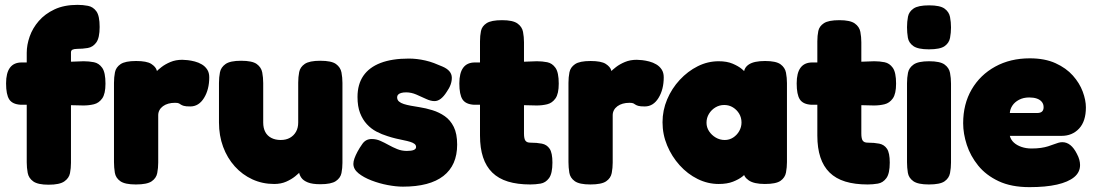

<svg xmlns="http://www.w3.org/2000/svg" viewBox="-20 -750 4503 790"><path d="M180 10Q136 10 117 -3.5Q98 -17 94 -38.5Q90 -60 90 -82V-533Q90 -565 102 -599.5Q114 -634 139.5 -663.5Q165 -693 204.5 -711.5Q244 -730 299 -730Q321 -730 342 -726Q363 -722 376.5 -703.5Q390 -685 390 -639Q390 -594 376 -575Q362 -556 341 -552.5Q320 -549 298 -549Q291 -549 286 -548Q281 -547 278 -545.5Q275 -544 273.5 -541Q272 -538 272 -535V-80Q272 -58 268 -37.5Q264 -17 244.5 -3.5Q225 10 180 10ZM69 -493H186L324 -498Q346 -498 366.5 -494Q387 -490 400.5 -471Q414 -452 414 -406Q414 -364 400.5 -345Q387 -326 366.5 -321Q346 -316 323 -316L196 -319H65Q31 -321 18 -341Q5 -361 5 -407Q5 -450 21 -471.5Q37 -493 69 -493Z M539 9Q494 9 475 -4.5Q456 -18 452.5 -39.5Q449 -61 449 -83V-409Q449 -432 453 -452.5Q457 -473 476 -486Q495 -499 540 -499Q584 -499 602.5 -487Q621 -475 625 -460.5Q629 -446 629 -438L613 -444Q613 -444 621 -453Q629 -462 644.5 -474Q660 -486 681.5 -495Q703 -504 730 -504Q739 -504 752.5 -502.5Q766 -501 781.5 -497Q797 -493 810.5 -485Q824 -477 832.5 -464Q841 -451 841 -432Q841 -382 819.5 -347Q798 -312 763 -312Q744 -312 736 -314.5Q728 -317 724.5 -319.5Q721 -322 716.5 -324.5Q712 -327 700 -327Q685 -327 672.5 -323.5Q660 -320 650.5 -313Q641 -306 636 -296.5Q631 -287 631 -276V-81Q631 -59 627 -38Q623 -17 604 -4Q585 9 539 9Z M1108 7Q1060 7 1018.5 -12Q977 -31 946 -65.5Q915 -100 898 -146Q881 -192 881 -246V-409Q881 -432 885 -452.5Q889 -473 908 -486.5Q927 -500 972 -500Q1018 -500 1036.5 -486.5Q1055 -473 1059 -452Q1063 -431 1063 -408V-246Q1063 -223 1071.5 -207Q1080 -191 1096.5 -182.5Q1113 -174 1135 -174Q1157 -174 1173 -183Q1189 -192 1198 -208Q1207 -224 1207 -246V-410Q1207 -433 1211 -453.5Q1215 -474 1234 -487Q1253 -500 1298 -500Q1344 -500 1362.5 -486.5Q1381 -473 1385 -452Q1389 -431 1389 -409V-80Q1389 -58 1385 -38Q1381 -18 1362 -5Q1343 8 1298 8Q1265 8 1246.5 0.5Q1228 -7 1220 -18.5Q1212 -30 1210.5 -41.5Q1209 -53 1209 -61L1226 -56Q1226 -56 1218 -46.5Q1210 -37 1194.5 -24.5Q1179 -12 1157.5 -2.5Q1136 7 1108 7Z M1638 18Q1610 18 1575.5 11.5Q1541 5 1508.5 -7.5Q1476 -20 1455 -37Q1434 -54 1434 -76Q1434 -86 1438.5 -98.5Q1443 -111 1451 -126Q1459 -141 1471 -158Q1478 -168 1487.5 -173Q1497 -178 1510 -178Q1528 -178 1545 -170.5Q1562 -163 1579 -153.5Q1596 -144 1614.5 -136.5Q1633 -129 1654 -129Q1673 -129 1682.5 -133Q1692 -137 1692 -145Q1692 -153 1685.5 -158Q1679 -163 1667.5 -166.5Q1656 -170 1641 -173Q1626 -176 1609 -180Q1592 -184 1574 -190Q1551 -197 1529 -208.5Q1507 -220 1489.5 -239Q1472 -258 1461.5 -285Q1451 -312 1451 -351Q1451 -403 1475 -438Q1499 -473 1546 -491Q1593 -509 1662 -509Q1679 -509 1696 -507Q1713 -505 1730.5 -501Q1748 -497 1765.5 -490.5Q1783 -484 1801 -476Q1838 -460 1839 -431.5Q1840 -403 1818 -372Q1806 -353 1793.5 -343.5Q1781 -334 1768 -334Q1752 -334 1733 -343Q1714 -352 1693 -361Q1672 -370 1651 -370Q1639 -370 1630.5 -367.5Q1622 -365 1618 -360.5Q1614 -356 1614 -350Q1614 -339 1621.5 -332.5Q1629 -326 1641.5 -322Q1654 -318 1670.5 -315Q1687 -312 1706 -309Q1732 -305 1759.5 -296.5Q1787 -288 1810 -272Q1833 -256 1847 -228Q1861 -200 1861 -155Q1861 -70 1804.5 -26Q1748 18 1638 18Z M2162 9Q2109 9 2070 -3Q2031 -15 2005.5 -40Q1980 -65 1967.5 -103Q1955 -141 1955 -192V-580Q1955 -603 1959 -622.5Q1963 -642 1982 -654.5Q2001 -667 2046 -667Q2090 -667 2109 -653.5Q2128 -640 2132 -619Q2136 -598 2136 -576V-201Q2136 -190 2137.5 -182.5Q2139 -175 2142 -171Q2145 -167 2150 -165Q2155 -163 2163 -163Q2189 -163 2209.5 -159Q2230 -155 2241.5 -138Q2253 -121 2253 -81Q2253 -36 2239 -17Q2225 2 2204 5.5Q2183 9 2162 9ZM1934 -493H2051L2189 -498Q2211 -498 2231.5 -494Q2252 -490 2265.5 -471Q2279 -452 2279 -406Q2279 -364 2265.5 -345Q2252 -326 2231.5 -321Q2211 -316 2188 -316L2061 -319H1930Q1896 -321 1883 -341Q1870 -361 1870 -407Q1870 -450 1886 -471.5Q1902 -493 1934 -493Z M2409 9Q2364 9 2345 -4.5Q2326 -18 2322.5 -39.5Q2319 -61 2319 -83V-409Q2319 -432 2323 -452.5Q2327 -473 2346 -486Q2365 -499 2410 -499Q2454 -499 2472.5 -487Q2491 -475 2495 -460.5Q2499 -446 2499 -438L2483 -444Q2483 -444 2491 -453Q2499 -462 2514.5 -474Q2530 -486 2551.5 -495Q2573 -504 2600 -504Q2609 -504 2622.5 -502.5Q2636 -501 2651.5 -497Q2667 -493 2680.5 -485Q2694 -477 2702.5 -464Q2711 -451 2711 -432Q2711 -382 2689.5 -347Q2668 -312 2633 -312Q2614 -312 2606 -314.5Q2598 -317 2594.5 -319.5Q2591 -322 2586.5 -324.5Q2582 -327 2570 -327Q2555 -327 2542.5 -323.5Q2530 -320 2520.5 -313Q2511 -306 2506 -296.5Q2501 -287 2501 -276V-81Q2501 -59 2497 -38Q2493 -17 2474 -4Q2455 9 2409 9Z M3127 7Q3082 7 3060.5 -8Q3039 -23 3040 -42H3054Q3049 -35 3034.5 -23.5Q3020 -12 2996 -2.5Q2972 7 2937 7Q2892 7 2850.5 -13.5Q2809 -34 2776.5 -70Q2744 -106 2725 -151.5Q2706 -197 2706 -247Q2706 -296 2725 -341Q2744 -386 2777 -421.5Q2810 -457 2851 -477.5Q2892 -498 2937 -498Q2971 -498 2994.5 -488Q3018 -478 3032.5 -466Q3047 -454 3052 -446H3041Q3040 -471 3061.5 -485Q3083 -499 3128 -499Q3173 -499 3191.5 -485.5Q3210 -472 3214 -451Q3218 -430 3218 -408V-83Q3218 -61 3214 -40Q3210 -19 3191.5 -6Q3173 7 3127 7ZM2962 -174Q2981 -174 2996.5 -184Q3012 -194 3021.5 -210.5Q3031 -227 3031 -246Q3031 -266 3021.5 -282Q3012 -298 2996 -308Q2980 -318 2960 -318Q2940 -318 2923.5 -308Q2907 -298 2897 -281.5Q2887 -265 2887 -245Q2887 -226 2897.5 -210Q2908 -194 2925 -184Q2942 -174 2962 -174Z M3550 9Q3497 9 3458 -3Q3419 -15 3393.5 -40Q3368 -65 3355.5 -103Q3343 -141 3343 -192V-580Q3343 -603 3347 -622.5Q3351 -642 3370 -654.5Q3389 -667 3434 -667Q3478 -667 3497 -653.5Q3516 -640 3520 -619Q3524 -598 3524 -576V-201Q3524 -190 3525.5 -182.5Q3527 -175 3530 -171Q3533 -167 3538 -165Q3543 -163 3551 -163Q3577 -163 3597.5 -159Q3618 -155 3629.5 -138Q3641 -121 3641 -81Q3641 -36 3627 -17Q3613 2 3592 5.5Q3571 9 3550 9ZM3322 -493H3439L3577 -498Q3599 -498 3619.5 -494Q3640 -490 3653.5 -471Q3667 -452 3667 -406Q3667 -364 3653.5 -345Q3640 -326 3619.5 -321Q3599 -316 3576 -316L3449 -319H3318Q3284 -321 3271 -341Q3258 -361 3258 -407Q3258 -450 3274 -471.5Q3290 -493 3322 -493Z M3802 9Q3757 9 3738 -4.5Q3719 -18 3715.5 -39Q3712 -60 3712 -82V-408Q3712 -430 3716 -450.5Q3720 -471 3739 -484.5Q3758 -498 3803 -498Q3848 -498 3866.5 -484.5Q3885 -471 3889 -450Q3893 -429 3893 -406V-81Q3893 -59 3889 -38Q3885 -17 3866.5 -4Q3848 9 3802 9ZM3802 -547Q3757 -547 3738 -560.5Q3719 -574 3715.5 -595Q3712 -616 3712 -638Q3712 -661 3716 -681.5Q3720 -702 3739 -715Q3758 -728 3803 -728Q3848 -728 3866.5 -714.5Q3885 -701 3889 -680Q3893 -659 3893 -637Q3893 -615 3889 -594Q3885 -573 3866.5 -560Q3848 -547 3802 -547Z M4216 20Q4141 20 4089 -4.5Q4037 -29 4005 -68.5Q3973 -108 3958 -154Q3943 -200 3943 -243Q3943 -322 3978 -382Q4013 -442 4075 -476Q4137 -510 4217 -510Q4279 -510 4323 -490Q4367 -470 4394.5 -439Q4422 -408 4435 -373Q4448 -338 4448 -308Q4448 -251 4420 -221Q4392 -191 4348 -191H4135Q4139 -175 4151.5 -163.5Q4164 -152 4183 -145.5Q4202 -139 4224 -139Q4246 -139 4263 -141.5Q4280 -144 4292.5 -148Q4305 -152 4315.5 -156Q4326 -160 4334.5 -162.5Q4343 -165 4351 -165Q4369 -165 4384 -153Q4399 -141 4411 -117Q4418 -104 4421 -92.5Q4424 -81 4424 -71Q4424 -41 4399.5 -21Q4375 -1 4329 9.5Q4283 20 4216 20ZM4135 -285H4247Q4261 -285 4267.5 -291Q4274 -297 4274 -309Q4274 -322 4266.5 -331Q4259 -340 4246 -344.5Q4233 -349 4215 -349Q4191 -349 4173 -339.5Q4155 -330 4145.5 -315.5Q4136 -301 4135 -285Z"/></svg>

Font: Fredoka Light
Style: Bold
Weight: 700
Version: Version 2.001